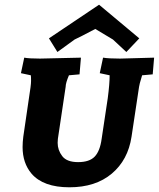

<svg xmlns="http://www.w3.org/2000/svg" viewBox="-20 -785 675 816"><path d="M114 -47Q76 -92 76 -160Q76 -181 79 -204L103 -368Q112 -423 112 -441Q112 -459 111 -465L69 -474L83 -540Q103 -536 150 -536L324 -540L318 -469L273 -465Q259 -432 259 -416L226 -195Q225 -186 225 -178Q225 -147 244.5 -121.5Q264 -96 312 -96Q360 -96 382.5 -119.5Q405 -143 412 -195L438 -368Q446 -429 446 -465L404 -474L418 -540Q442 -536 490 -536L635 -540L629 -469L584 -465Q571 -422 571 -416L539 -204Q524 -105 455 -47Q386 11 275 11Q164 11 114 -47ZM401 -765 572 -622 517 -564 460 -617 385 -662Q317 -626 297 -617L224 -564L188 -622Z"/></svg>

Font: Andada SC
Style: Bold Italic
Weight: 700
Italic angle: -8.29999°
Designer: Carolina Giovagnoli
Foundry: Carolina Giovagnoli
Version: Version 1.003